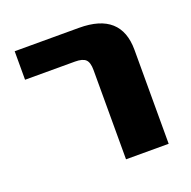

<svg xmlns="http://www.w3.org/2000/svg" viewBox="-99 -618 711 715"><g transform="rotate(-20 256.5 -260.0)"><path d="M31 -407V-520H286Q452 -520 452 -372V0H283V-354Q283 -384 271 -395.5Q259 -407 229 -407Z"/></g></svg>

Font: M PLUS 1p ExtraBold
Style: Regular
Weight: 800
Version: Version 1.062